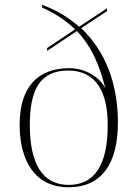

<svg xmlns="http://www.w3.org/2000/svg" viewBox="-20 -781 581 811"><path d="M270 10C411 10 478 -92 478 -264C478 -427 426 -564 323 -662L432 -734V-746L314 -668C271 -707 218 -738 158 -761V-749C212 -725 258 -695 297 -657L179 -578V-566L305 -650C363 -589 399 -512 425 -408C395 -465 329 -493 273 -493C139 -493 63 -413 63 -254C63 -109 123 10 270 10ZM270 0C160 0 106 -88 106 -253C106 -398 146 -483 268 -483C391 -483 435 -385 435 -253C435 -84 380 0 270 0Z"/></svg>

Font: Noto Serif Display ExtraLight
Style: Regular
Weight: 200
Designer: Monotype Design Team
Foundry: Monotype Imaging Inc.
Version: Version 2.009